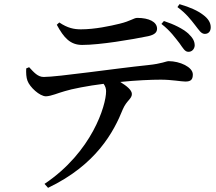

<svg xmlns="http://www.w3.org/2000/svg" viewBox="-20 -829 1040 923"><path d="M843 -621C860 -597 869 -580 885 -580C902 -579 915 -593 916 -610C916 -631 907 -647 885 -668C859 -691 817 -712 768 -728L756 -714C800 -680 823 -646 843 -621ZM918 -708C937 -684 946 -667 964 -666C984 -666 993 -680 993 -698C993 -719 982 -739 956 -758C931 -777 895 -794 843 -809L833 -795C875 -764 897 -735 918 -708ZM692 -655C724 -662 735 -674 735 -691C735 -724 696 -743 640 -743C623 -743 609 -728 555 -715C510 -704 436 -688 369 -688C336 -688 305 -694 265 -721L253 -710C287 -647 318 -613 375 -613C461 -613 614 -639 692 -655ZM211 74C443 -37 527 -195 571 -305C589 -346 614 -354 614 -377C614 -396 589 -416 558 -435C635 -443 707 -446 753 -446C806 -446 851 -437 871 -437C896 -437 907 -445 907 -471C907 -507 844 -535 791 -535C778 -535 760 -523 691 -516C535 -500 258 -459 190 -459C162 -459 143 -481 120 -506L106 -500C105 -478 106 -457 112 -441C123 -410 171 -366 201 -366C227 -367 259 -382 292 -391C323 -401 404 -417 478 -426C487 -414 490 -402 490 -390C490 -322 422 -98 194 55Z"/></svg>

Font: Noto Serif CJK SC SemiBold
Style: Regular
Weight: 600
Designer: Ryoko NISHIZUKA 西塚涼子 (kana & ideographs); Frank Grießhammer (Latin, Greek & Cyrillic); Wenlong ZHANG 张文龙 (bopomofo); San
Foundry: Adobe
Version: Version 2.001;hotconv 1.1.0;makeotfexe 2.6.0